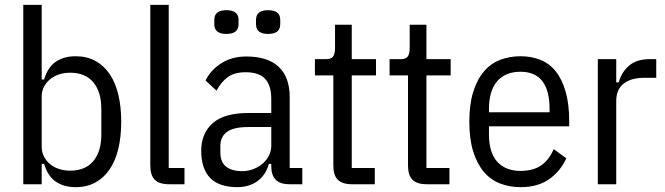

<svg xmlns="http://www.w3.org/2000/svg" viewBox="-20 -760 2742 792"><path d="M76 -740H152V-432H162Q177 -483 210.5 -505.5Q244 -528 292 -528Q338 -528 373 -509Q408 -490 432 -455Q456 -420 468 -370Q480 -320 480 -258Q480 -196 468 -146Q456 -96 432 -61Q408 -26 373 -7Q338 12 292 12Q244 12 210.5 -10.5Q177 -33 162 -84H152V0H76ZM269 -56Q332 -56 365 -95.5Q398 -135 398 -206V-310Q398 -381 365 -420.5Q332 -460 269 -460Q245 -460 223.5 -453Q202 -446 186.5 -433Q171 -420 161.5 -402Q152 -384 152 -362V-154Q152 -132 161.5 -114Q171 -96 186.5 -83Q202 -70 223.5 -63Q245 -56 269 -56Z M678 0Q637 0 618.5 -18.5Q600 -37 600 -78V-740H676V-67H741V0Z M1173 0Q1099 0 1099 -74V-84H1089Q1076 -37 1041.5 -12.5Q1007 12 959 12Q884 12 847 -26Q810 -64 810 -138Q810 -210 857.5 -252Q905 -294 1006 -294H1099V-351Q1099 -408 1073.5 -435Q1048 -462 993 -462Q948 -462 920.5 -442.5Q893 -423 873 -386L828 -428Q848 -470 892 -498.5Q936 -527 996 -527Q1084 -527 1129.5 -484.5Q1175 -442 1175 -359V-67H1227V0ZM978 -54Q1004 -54 1026.5 -63Q1049 -72 1065 -86.5Q1081 -101 1090 -119.5Q1099 -138 1099 -158V-236H1004Q944 -236 916.5 -216Q889 -196 889 -158V-130Q889 -91 913 -72.5Q937 -54 978 -54ZM914 -620Q864 -620 864 -660V-678Q864 -718 914 -718Q964 -718 964 -678V-660Q964 -620 914 -620ZM1086 -620Q1036 -620 1036 -660V-678Q1036 -718 1086 -718Q1136 -718 1136 -678V-660Q1136 -620 1086 -620Z M1433 0Q1392 0 1373.5 -18.5Q1355 -37 1355 -78V-449H1279V-516H1324Q1347 -516 1354.5 -527.5Q1362 -539 1362 -562V-658H1431V-516H1531V-449H1431V-67H1526V0Z M1741 0Q1700 0 1681.5 -18.5Q1663 -37 1663 -78V-449H1587V-516H1632Q1655 -516 1662.5 -527.5Q1670 -539 1670 -562V-658H1739V-516H1839V-449H1739V-67H1834V0Z M2127 12Q2082 12 2043 -3Q2004 -18 1976 -51Q1948 -84 1932 -135Q1916 -186 1916 -258Q1916 -330 1932 -381Q1948 -432 1976 -465Q2004 -498 2043 -513Q2082 -528 2127 -528Q2172 -528 2209.5 -513Q2247 -498 2273 -465Q2299 -432 2313.5 -381Q2328 -330 2328 -258V-239H1997V-206Q1997 -130 2031.5 -92.5Q2066 -55 2127 -55Q2179 -55 2212 -77.5Q2245 -100 2264 -145L2316 -107Q2292 -54 2245.5 -21Q2199 12 2127 12ZM2127 -464Q2065 -464 2031 -425Q1997 -386 1997 -310V-297H2247V-310Q2247 -464 2127 -464Z M2446 0V-516H2522V-420H2532Q2545 -465 2576.5 -490.5Q2608 -516 2659 -516H2687V-439H2637Q2583 -439 2552.5 -415Q2522 -391 2522 -343V0Z"/></svg>

Font: IBM Plex Sans Cond
Style: Regular
Weight: 400
Width: 3
Designer: Mike Abbink, Paul van der Laan, Pieter van Rosmalen
Foundry: Bold Monday
Version: Version 1.3